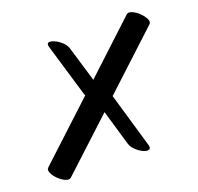

<svg xmlns="http://www.w3.org/2000/svg" viewBox="-147 -578 740 718"><g transform="rotate(-20 222.5 -219.0)"><path d="M182 -423 224 -283 425 -470Q433 -477 447 -471Q461 -465 474 -452.5Q487 -440 493.5 -426.5Q500 -413 492 -406L271 -201L334 15Q339 31 330 34Q321 37 307 30.5Q293 24 280 11.5Q267 -1 263 -15L222 -155L20 32Q12 39 -2 33Q-16 27 -29 14.5Q-42 2 -48 -11.5Q-54 -25 -47 -32L176 -239Q173 -243 172 -248L111 -453Q106 -469 114.5 -471.5Q123 -474 137.5 -467.5Q152 -461 165 -449Q178 -437 182 -423Z"/></g></svg>

Font: Story Script
Style: Regular
Weight: 400
Designer: Lana Roulhac, Ben Buysse
Version: Version 1.000; ttfautohint (v1.8.4.7-5d5b)